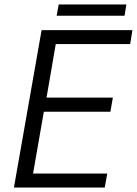

<svg xmlns="http://www.w3.org/2000/svg" viewBox="-20 -834 609 854"><path d="M165 -700H569L559 -638H228L187 -400H482L471 -337H175L127 -62H457L446 0H42ZM241 -814H542L534 -764H232Z"/></svg>

Font: Sarabun Light
Style: Italic
Weight: 300
Italic angle: -10°
Designer: Suppakit Chalermlarp | Katatrad Co.,Ltd.
Foundry: Cadson Demak Co.,Ltd.
Version: Version 1.000; ttfautohint (v1.6)